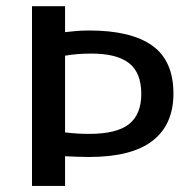

<svg xmlns="http://www.w3.org/2000/svg" viewBox="-20 -616 645 636"><path d="M86 0V-595.5H195.5V-509.5Q212 -511.5 231.5 -513.2Q251 -515 276 -515Q414 -515 484.2 -465Q554.5 -415 554.5 -306Q554.5 -203.5 485.5 -149.8Q416.5 -96 275 -96Q254 -96 234.2 -96.8Q214.5 -97.5 195.5 -98.5V0ZM275 -172.5Q366.5 -172.5 407.2 -204.8Q448 -237 448 -305Q448 -375 407.5 -406.8Q367 -438.5 283.5 -438.5Q258.5 -438.5 236.8 -436.8Q215 -435 195.5 -431.5V-177.5Q215.5 -175 234 -173.8Q252.5 -172.5 275 -172.5Z"/></svg>

Font: Encode Sans SC SemiExpanded Medium
Style: Regular
Weight: 500
Width: 6
Designer: Multiple Designers
Foundry: Impallari Type
Version: Version 3.002